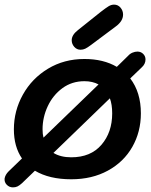

<svg xmlns="http://www.w3.org/2000/svg" viewBox="-31 -773 654 830"><path d="M598 -516Q598 -496 581 -481L532 -434Q578 -374 578 -283Q578 -203 541 -138Q504 -73 435.5 -35.5Q367 2 277 2Q182 2 120 -35L64 19Q53 29 44.5 33Q36 37 25 37Q9 37 -2 25.5Q-13 14 -11 -2Q-8 -18 6 -32L64 -88Q29 -139 29 -214Q29 -294 68 -364Q107 -434 176.5 -476Q246 -518 334 -518Q416 -518 474 -484L523 -532Q531 -541 542 -545.5Q553 -550 563 -550Q578 -550 588 -540Q598 -530 598 -516ZM157 -178 395 -408Q369 -422 334 -422Q280 -422 239 -392Q198 -362 175.5 -314Q153 -266 153 -214Q153 -193 157 -178ZM444 -348 200 -112Q231 -93 277 -93Q361 -93 407.5 -147Q454 -201 454 -283Q454 -321 444 -348ZM279 -599Q279 -622 306 -643L405 -722Q427 -739 438.5 -746Q450 -753 462 -753Q479 -753 490 -740Q501 -727 501 -710Q501 -682 470 -659L363 -579Q347 -567 337.5 -562.5Q328 -558 317 -558Q301 -558 290 -570.5Q279 -583 279 -599Z"/></svg>

Font: Mali SemiBold
Style: Italic
Weight: 600
Italic angle: -10°
Version: Version 1.000; ttfautohint (v1.6)